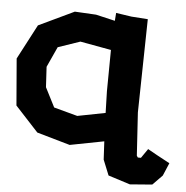

<svg xmlns="http://www.w3.org/2000/svg" viewBox="-57 -738 935 964"><g transform="rotate(5 410.5 -256.0)"><path d="M489.3 -681.6 486.3 -641.6 389.6 -664.1 282.2 -669.9 103.5 -585 11.7 -410.2 31.2 -174.8 147.5 -48.8 314.5 -1 486.3 -34.2 491.2 57.6 522.5 134.8 632.8 169.9 745.1 161.1 793.9 111.3 821.3 46.9 757.8 12.7 709 -14.6 689.5 13.7 676.8 32.2H661.1L655.3 23.4L641.6 -193.4L650.4 -664.1L567.4 -669.9ZM477.5 -286.1 480.5 -176.8 339.8 -149.4 220.7 -181.6 170.9 -279.3 165 -381.8 211.9 -484.4 323.2 -522.5 479.5 -494.1Z"/></g></svg>

Font: MaokenAssortedSans-TC
Style: Regular
Weight: 500
Version: Version 0.83